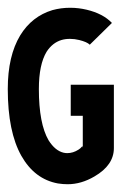

<svg xmlns="http://www.w3.org/2000/svg" viewBox="-20 -588 352 494"><path d="M161 -568Q182 -568 203 -563Q245 -553 268 -529L211 -473Q204 -480 184 -485Q172 -488 160 -488Q148 -488 138 -485Q115 -478 100 -455Q80 -422 80 -359Q80 -270 105 -227Q122 -200 144 -195Q149 -194 153 -194Q168 -194 182 -203Q187 -206 191 -211L192 -212L193 -208V-290H162V-370H273V-207Q273 -163 223 -134Q189 -114 154 -114Q142 -114 129 -116Q69 -127 35 -187Q0 -249 0 -359Q0 -444 32 -497Q62 -546 115 -562Q137 -568 160 -568Z"/></svg>

Font: Satisfactory Mid
Style: Regular
Weight: 400
Designer: Sadat Fauzi
Foundry: Intuisi Creative
Version: Version 001.000